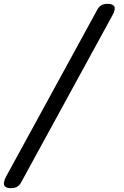

<svg xmlns="http://www.w3.org/2000/svg" viewBox="-27 -850 647 1000"><path d="M4 71 480 -800Q488 -815 500.5 -822.5Q513 -830 533 -830Q553 -830 563 -822.5Q573 -815 570 -799Q568 -793 566 -786Q564 -779 559 -771L83 100Q75 115 62.5 122.5Q50 130 30 130Q10 130 0.5 122.5Q-9 115 -6 99Q-5 93 -2.5 86Q0 79 4 71Z"/></svg>

Font: Maple Mono Normal NL
Style: Italic
Weight: 400
Italic angle: -10°
Monospace: yes
Designer: subframe7536
Version: Version 7.000